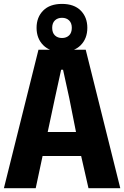

<svg xmlns="http://www.w3.org/2000/svg" viewBox="-26 -988 651 1008"><path d="M-5.5 0 176 -727H424L605.5 0H438.5L385 -235L473.5 -169H150L155 -295H439.5L384.5 -237L337.5 -473.5L305 -622H295L262.5 -473.5L161.5 0ZM299.5 -715.5Q236 -715.5 201 -750.8Q166 -786 166 -842Q166 -897.5 200.8 -932.5Q235.5 -967.5 299.5 -967.5Q363 -967.5 397.8 -932.5Q432.5 -897.5 432.5 -842Q432.5 -786 397.8 -750.8Q363 -715.5 299.5 -715.5ZM299.5 -788.5Q322.5 -788.5 336.8 -802.2Q351 -816 351 -842Q351 -867 336.8 -880.8Q322.5 -894.5 299.5 -894.5Q276.5 -894.5 262.2 -880.8Q248 -867 248 -842Q248 -816 262.2 -802.2Q276.5 -788.5 299.5 -788.5Z"/></svg>

Font: Spline Sans Mono
Style: Regular
Weight: 400
Monospace: yes
Designer: Eben Sorkin, Mirko Velimirovic
Foundry: Sorkin Type
Version: Version 1.004